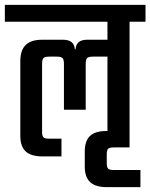

<svg xmlns="http://www.w3.org/2000/svg" viewBox="-40 -646 621 793"><path d="M495.1 -37.1H430.2Q412.1 -37.1 406.5 -31.5Q400.9 -25.9 400.9 -7.8V27.8Q400.9 44.9 406.5 50.5Q412.1 56.2 430.2 56.2H540V127H401.9Q354.5 127 332.3 106.2Q310.1 85.4 310.1 42V-20Q310.1 -63.5 331.5 -84.2Q353 -105 399.9 -105H403.8V-412.1H344.2Q325.7 -412.1 319.8 -406Q314 -399.9 314 -381.8V-192.9H224.1V-381.8Q224.1 -399.9 218.3 -406Q212.4 -412.1 194.8 -412.1H163.1Q145.5 -412.1 139.6 -406.2Q133.8 -400.4 133.8 -381.8V-101.1Q133.8 -84 139.6 -78.6Q145.5 -73.2 163.1 -73.2H213.9V0H136.2Q87.9 0 65.9 -20.8Q43.9 -41.5 43.9 -85V-393.1Q43.9 -439 66.2 -460.4Q88.4 -481.9 133.8 -481.9H220.2Q266.1 -481.9 269 -442.9H272Q274.9 -481.9 319.8 -481.9H403.8V-556.2H-20V-626H561V-556.2H495.1Z"/></svg>

Font: Teko
Style: Regular
Weight: 400
Designer: Manushi Parikh, Jonny Pinhorn
Foundry: Indian Type Foundry
Version: Version 2.000;PS 1.0;hotconv 1.0.79;makeotf.lib2.5.61930